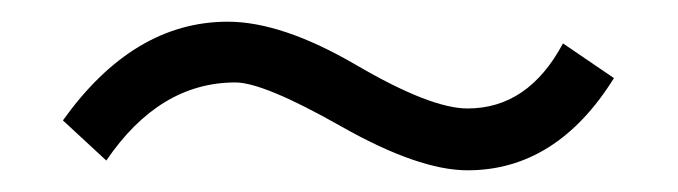

<svg xmlns="http://www.w3.org/2000/svg" viewBox="-20 -352 625 177"><path d="M197 -276Q127 -276 78 -204L38 -241Q103 -332 190 -332Q240 -332 308.5 -292Q377 -252 411 -252Q467 -252 499 -312L546 -280Q493 -195 411 -195Q366 -195 294.5 -235.5Q223 -276 197 -276Z"/></svg>

Font: Hind Madurai Light
Style: Regular
Weight: 300
Designer: Jyotish Sonowal
Foundry: Indian Type Foundry
Version: Version 1.001;PS 1.0;hotconv 1.0.86;makeotf.lib2.5.63406; tt